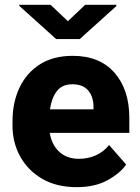

<svg xmlns="http://www.w3.org/2000/svg" viewBox="-20 -771 582 801"><path d="M299.8 9.8Q215.8 9.8 156 -25.1Q96.2 -60.1 64.2 -118.2Q32.2 -176.3 32.2 -246.6V-265.1Q32.2 -343.8 61.5 -405.5Q90.8 -467.3 146.7 -502.7Q202.6 -538.1 283.2 -538.1Q396 -538.1 457.8 -467.5Q519.5 -397 519.5 -279.3V-216.8H187.5Q195.3 -167.5 227.1 -137.9Q258.8 -108.4 309.6 -108.4Q345.7 -108.4 378.4 -122.3Q411.1 -136.2 435.1 -166L506.3 -84.5Q481.9 -48.8 429.2 -19.5Q376.5 9.8 299.8 9.8ZM282.2 -419.4Q238.3 -419.4 216.6 -390.1Q194.8 -360.8 188.5 -314.9H370.1V-326.7Q369.6 -368.2 347.7 -393.8Q325.7 -419.4 282.2 -419.4ZM190.9 -751 263.2 -682.6 335.4 -751H465.3V-745.6L312.5 -607.9H214.4L60.5 -746.6V-751Z"/></svg>

Font: Vazirmatn RD ExtraBold
Style: Regular
Weight: 800
Designer: Saber Rastikerdar
Foundry: Saber Rastikerdar
Version: Version 32.102